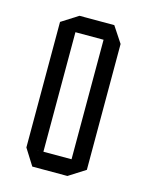

<svg xmlns="http://www.w3.org/2000/svg" viewBox="-85 -558 467 613"><g transform="rotate(15 149.0 -252.0)"><path d="M103 -450V-504H217L252 -451V-450ZM81 0 47 -54V-55H196V0ZM47 -55V-469L102 -504H103V-55ZM196 0V-450H252V-35L197 0Z"/></g></svg>

Font: Foldit Light
Style: Regular
Weight: 300
Version: Version 1.003